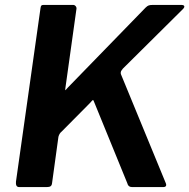

<svg xmlns="http://www.w3.org/2000/svg" viewBox="-20 -762 771 782"><path d="M654 -19Q663 0 644 0H518Q502 0 498 -17L362 -350Q360 -357 355.5 -352.5Q351 -348 345 -341L231 -226Q226 -222 223 -217Q220 -212 218 -205L192 -16Q191 -7 186 -3.5Q181 0 170 0H59Q50 0 47 -6Q44 -12 45 -22L145 -729Q146 -737 148.5 -739.5Q151 -742 158 -742H278Q284 -742 288.5 -736.5Q293 -731 291 -723L246 -401Q245 -392 247.5 -395.5Q250 -399 256 -405L573 -731Q580 -738 586 -740Q592 -742 604 -742H717Q729 -742 730.5 -737Q732 -732 725 -725L480 -482Q476 -477 473.5 -473Q471 -469 472 -461L654 -19Z"/></svg>

Font: Libre Franklin Thin SemiBold
Style: Italic
Weight: 600
Italic angle: -8°
Version: Version 3.000